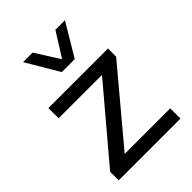

<svg xmlns="http://www.w3.org/2000/svg" viewBox="-218 -851 952 952"><g transform="rotate(-45 258.5 -375.0)"><path d="M121.1 -750H188L268.1 -623L348.1 -750H415L313 -579.1H222.2ZM42 -60.1 353 -428.2H48.8V-500H466.8V-442.9L155.8 -71.8H475.1V0H42Z"/></g></svg>

Font: Oakes Grotesk
Style: Regular
Weight: 400
Designer: Samuel Oakes
Foundry: Samuel Oakes
Version: Version 1.0 | wf-rip DC20170320